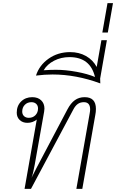

<svg xmlns="http://www.w3.org/2000/svg" viewBox="-20 -1207 742 1227"><path d="M593 -511Q593 -491 589 -472L506 0H468L553 -482Q556 -497 556 -508Q556 -554 516 -554Q493 -554 477 -542.5Q461 -531 449 -508L178 0H137L215 -443Q189 -422 155 -422Q125 -422 106 -440Q87 -458 87 -487Q87 -531 115 -558.5Q143 -586 186 -586Q222 -586 243 -566Q264 -546 264 -513Q264 -507 262 -493L202 -155Q198 -134 193 -110.5Q188 -87 181 -70L213 -133L411 -508Q432 -548 458.5 -567Q485 -586 521 -586Q593 -586 593 -511ZM223 -514Q223 -532 211.5 -543Q200 -554 181 -554Q155 -554 138.5 -537Q122 -520 122 -494Q122 -476 133.5 -465Q145 -454 164 -454Q190 -454 206.5 -471Q223 -488 223 -514Z M620 -705Q621 -695 621 -674Q466 -731 316 -731Q266 -731 210 -724Q231 -790 290.5 -832Q350 -874 428 -874Q485 -874 529.5 -849Q574 -824 598 -779L628 -950H663ZM587 -715Q557 -842 424 -842Q370 -842 325.5 -819Q281 -796 259 -758Q301 -761 337 -761Q399 -761 469.5 -748Q540 -735 587 -715Z M667 -1187H702L669 -999H634Z"/></svg>

Font: Sarabun Thin
Style: Italic
Weight: 250
Italic angle: -10°
Designer: Suppakit Chalermlarp | Katatrad Co.,Ltd.
Foundry: Cadson Demak Co.,Ltd.
Version: Version 1.000; ttfautohint (v1.6)